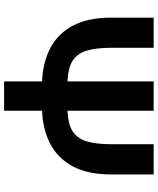

<svg xmlns="http://www.w3.org/2000/svg" viewBox="63 -831 768 934"><g transform="rotate(90 447.0 -364.0)"><path d="M681.6 -727.5H828.6V-520.5Q828.6 -408.2 789.8 -335.2Q751 -262.2 681.4 -225.3Q611.8 -188.5 518.6 -184.6V0H376V-184.6Q282.7 -188.5 212.9 -225.3Q143.1 -262.2 104.5 -335.2Q65.9 -408.2 65.9 -520.5V-727.5H212.4V-522.9Q212.4 -444.8 227.5 -398.7Q242.7 -352.5 278.3 -331.5Q314 -310.5 376 -308.6V-727.5H518.6V-308.6Q580.1 -310.5 615.7 -331.5Q651.4 -352.5 666.5 -398.7Q681.6 -444.8 681.6 -522.9Z"/></g></svg>

Font: Inter
Style: Bold
Weight: 700
Designer: Rasmus Andersson
Foundry: rsms
Version: Version 4.001;git-9221beed3